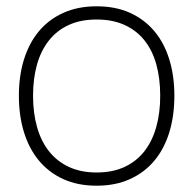

<svg xmlns="http://www.w3.org/2000/svg" viewBox="-20 -575 614 610"><path d="M287 15Q346.5 15 392.5 -5.8Q438.5 -26.5 470 -64Q501.5 -101.5 517.8 -154.2Q534 -207 534 -271Q534 -333.5 518 -385.8Q502 -438 470.8 -475.5Q439.5 -513 393.5 -534Q347.5 -555 287 -555Q228 -555 182 -534.5Q136 -514 104.5 -476.8Q73 -439.5 56.5 -387.2Q40 -335 40 -271Q40 -208 56 -155.5Q72 -103 103.5 -65Q135 -27 181 -6Q227 15 287 15ZM287 -27Q237 -27 199.2 -44.5Q161.5 -62 136 -94Q110.5 -126 97.8 -171Q85 -216 85 -271Q85 -324.5 97.2 -368.8Q109.5 -413 134.5 -445.2Q159.5 -477.5 197.5 -495.2Q235.5 -513 287 -513Q337.5 -513 375.5 -495.8Q413.5 -478.5 438.8 -447Q464 -415.5 476.5 -370.8Q489 -326 489 -271Q489 -216.5 476.5 -171.8Q464 -127 439 -94.8Q414 -62.5 376 -44.8Q338 -27 287 -27Z"/></svg>

Font: Vela Sans GX ExtLt
Style: Regular
Weight: 200
Designer: Principal design: Mikhail Sharanda - project Manrope.
Design modification: Ravid Balaliev
Foundry: Mikhail Sharanda
Version: Version 1.001